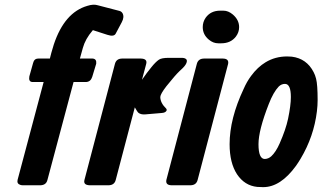

<svg xmlns="http://www.w3.org/2000/svg" viewBox="-20 -771 1342 799"><path d="M148.9 0Q148.9 0 74.7 0Q69.8 0 64.9 -1.5Q49.3 -6.3 53.2 -22.5L161.6 -429.7H114.7Q98.1 -430.7 102.1 -453.1L117.7 -508.8Q118.7 -512.2 120.6 -516.6Q126 -527.3 139.2 -527.3H187.5L193.8 -551.8Q197.8 -567.4 204.1 -586.4Q248.5 -719.2 343.3 -746.6Q369.1 -754.9 387.2 -749L477.1 -725.6Q484.9 -723.6 489.7 -716.3Q498.5 -700.7 486.8 -678.7L461.4 -630.9Q454.1 -617.2 427.2 -626L366.7 -645.5Q366.2 -645 365.2 -644Q335 -608.9 324.7 -571.3L312.5 -527.3H365.7Q382.8 -525.9 380.4 -505.9L363.8 -451.2Q357.4 -430.7 338.4 -429.7H286.1L177.2 -21.5Q171.9 -1 148.9 0Z M541 -324.2 461.4 -21.5Q455.6 -0.5 432.1 0H353Q325.7 -1 331.5 -22.5L458.5 -505.9Q464.4 -526.9 487.8 -527.3H566.9Q594.2 -526.4 588.4 -504.9L570.8 -439Q591.3 -468.8 609.9 -491.2Q627 -512.7 641.1 -522.5Q652.3 -530.3 682.1 -530.3H735.8Q748.5 -530.3 754.4 -525.1Q760.3 -520 755.6 -508.3Q751 -496.6 732.9 -480.5Q730.5 -478 727.1 -475.1Q709 -458 672.4 -412.1Q647.5 -379.9 647 -367.2Q647.5 -342.3 671.4 -319.3Q674.8 -315.9 673.3 -311Q668.9 -301.8 652.8 -300.8L583.5 -294.9Q566.9 -293.9 557.1 -300.8Q551.8 -304.7 541 -324.2Z M828.6 -527.3H907.7Q933.6 -526.9 929.2 -504.9L802.2 -21.5Q796.4 -0.5 772.9 0H693.8Q668 -0.5 672.4 -22.5L799.3 -505.9Q805.2 -526.9 828.6 -527.3ZM823.7 -658.2Q823.7 -679.7 835.9 -697.3Q856.9 -726.6 896 -726.6H909.7Q930.2 -726.6 949.2 -710.4Q975.1 -688 975.1 -658.2Q975.1 -636.7 961.9 -619.1Q940.4 -590.8 900.9 -590.8H888.2Q867.2 -590.8 849.1 -606Q823.7 -627 823.7 -658.2Z M1178.7 -276.4Q1190.4 -332.5 1190.4 -367.2Q1190.4 -421.9 1166 -421.9Q1151.4 -421.9 1140.1 -411.1Q1117.7 -387.7 1098.6 -338.4Q1055.7 -229 1055.7 -170.9Q1055.7 -109.4 1082 -109.4Q1097.2 -109.9 1109.4 -121.1Q1128.4 -139.2 1143.6 -173.8Q1169.4 -232.4 1178.7 -276.4ZM994.1 -401.4Q1006.8 -430.7 1024.9 -455.1Q1051.8 -491.7 1085 -511.7Q1125 -536.1 1174.8 -536.1Q1185.1 -536.1 1194.3 -535.2Q1256.3 -527.3 1285.2 -470.7Q1291.5 -459 1295.4 -443.4Q1301.8 -418.5 1301.8 -354.5Q1301.8 -332 1298.8 -307.6Q1286.1 -203.1 1231.4 -111.3Q1222.2 -95.7 1211.9 -81.1Q1147.5 7.8 1075.2 7.8Q1060.5 7.8 1050.3 6.8Q998 1.5 966.3 -45.9Q935.5 -93.3 935.5 -170.9Q935.5 -277.3 994.1 -401.4Z"/></svg>

Font: Allan
Style: Bold
Weight: 500
Italic angle: -14.3°
Version: Version 1.002